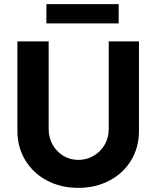

<svg xmlns="http://www.w3.org/2000/svg" viewBox="-20 -901 797 927"><path d="M64 -269V-701H215V-278Q215 -236 234 -202.5Q253 -169 285.5 -149Q318 -129 358 -129Q399 -129 432.5 -149Q466 -169 485.5 -202.5Q505 -236 505 -278V-701H651V-269Q651 -190 613.5 -127.5Q576 -65 509 -29.5Q442 6 358 6Q273 6 206.5 -29.5Q140 -65 102 -127.5Q64 -190 64 -269ZM204 -788V-881H553V-788Z"/></svg>

Font: Our Lexend SemiBold
Style: Regular
Weight: 600
Designer: Bonnie Shaver-Troup, Thomas Jockin
Foundry: Lexend
Version: Version 1.007